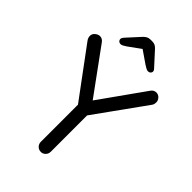

<svg xmlns="http://www.w3.org/2000/svg" viewBox="-260 -993 1092 1092"><g transform="rotate(45 286.0 -446.5)"><path d="M514 -704Q531 -704 542.5 -691.5Q554 -679 554 -663Q554 -657 552.5 -650.5Q551 -644 547 -638L315 -315L328 -364V-41Q328 -24 316.5 -12Q305 0 289 0Q271 0 259.5 -12Q248 -24 248 -41V-356L255 -330L30 -634Q24 -642 21.5 -649.5Q19 -657 19 -664Q19 -681 33 -692.5Q47 -704 61 -704Q81 -704 94 -685L301 -401L282 -404L481 -684Q494 -704 514 -704ZM297 -833 210 -770Q199 -763 191 -758.5Q183 -754 175 -754Q166 -754 160 -760Q154 -766 154 -773Q154 -778 156 -782.5Q158 -787 164 -794L236 -873Q246 -883 255.5 -888Q265 -893 279 -893H292Q306 -893 315.5 -888Q325 -883 334 -873L406 -794Q412 -788 414.5 -783.5Q417 -779 417 -773Q417 -767 411 -761Q405 -755 395 -755Q388 -755 379.5 -759.5Q371 -764 360 -771L273 -831Z"/></g></svg>

Font: Quicksand Light Medium
Style: Regular
Weight: 500
Version: Version 3.006